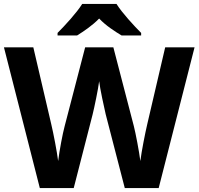

<svg xmlns="http://www.w3.org/2000/svg" viewBox="-20 -1047 1007 974"><path d="M571 -1027H397C369 -982 309 -917 272 -880V-867H371C406 -889 448 -917 483 -953C517 -917 562 -888 597 -867H696V-880C660 -916 599 -982 571 -1027ZM967 -807H818L727 -417C716 -370 698 -279 692 -230C686 -278 668 -372 659 -407L555 -807H412L308 -407C298 -371 281 -280 275 -230C269 -278 251 -371 240 -417L149 -807H0L182 -93H354L450 -467C458 -499 479 -599 483 -635C487 -599 509 -497 516 -468L613 -93H785Z"/></svg>

Font: Noto Sans Kannada UI
Style: Bold
Weight: 700
Designer: Jelle Bosma - Monotype Design Team
Foundry: Monotype Imaging Inc.
Version: Version 2.005